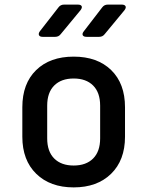

<svg xmlns="http://www.w3.org/2000/svg" viewBox="-20 -805 640 834"><path d="M300 9Q198 9 137.5 -50Q77 -109 77 -211V-339Q77 -442 137 -500.5Q197 -559 300 -559Q403 -559 463 -500.5Q523 -442 523 -339V-211Q523 -109 462.5 -50Q402 9 300 9ZM300 -86Q354 -86 384.5 -116.5Q415 -147 415 -204V-346Q415 -403 384.5 -433.5Q354 -464 300 -464Q246 -464 215.5 -433.5Q185 -403 185 -346V-204Q185 -147 215.5 -116.5Q246 -86 300 -86ZM356 -645Q343 -645 339.5 -652Q336 -659 344 -669L424 -773Q433 -785 448 -785H509Q521 -785 525 -778.5Q529 -772 521 -761L435 -657Q426 -645 411 -645ZM165 -645Q153 -645 149.5 -652Q146 -659 153 -669L234 -773Q243 -785 258 -785H318Q331 -785 334.5 -778.5Q338 -772 330 -761L244 -657Q235 -645 220 -645Z"/></svg>

Font: Pitagon Sans Mono SemiBold
Style: Regular
Weight: 600
Monospace: yes
Designer: Travis Tran
Foundry: Pitagon
Version: Version 1.001; ttfautohint (v1.8.4.7-5d5b);gftools[0.9.26]